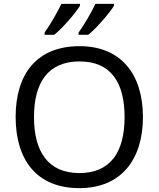

<svg xmlns="http://www.w3.org/2000/svg" viewBox="-20 -964 821 994"><path d="M570 -934V-944H474C453 -899 415 -834 387 -796V-784H437C482 -820 549 -899 570 -934ZM394 -934V-944H298C276 -899 239 -834 211 -796V-784H261C306 -820 373 -899 394 -934ZM720 -358C720 -580 606 -725 392 -725C168 -725 61 -578 61 -359C61 -138 168 10 391 10C606 10 720 -137 720 -358ZM156 -358C156 -538 230 -646 392 -646C553 -646 625 -538 625 -358C625 -178 553 -68 391 -68C230 -68 156 -178 156 -358Z"/></svg>

Font: Noto Sans Lycian
Style: Regular
Weight: 400
Designer: Monotype Design Team
Foundry: Monotype Imaging Inc.
Version: Version 2.002